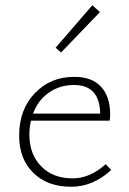

<svg xmlns="http://www.w3.org/2000/svg" viewBox="-20 -708 490 732"><path d="M361 -662 213 -508 192 -526 332 -688ZM383 -82 404 -60Q335 4 251 4Q161 4 107 -49Q53 -102 53 -191Q53 -290 112.5 -352.5Q172 -415 263 -415Q331 -415 365.5 -377Q400 -339 400 -272Q400 -256 398 -248H98Q92 -222 92 -195Q92 -120 137 -74Q182 -28 257 -28Q323 -28 383 -82ZM262 -384Q208 -384 166.5 -355Q125 -326 106 -275H362Q360 -384 262 -384Z"/></svg>

Font: EauTest Light
Style: Regular
Weight: 300
Designer: Christian Thalmann (Catharsis Fonts)
Version: Version 0.001;PS 000.001;hotconv 1.0.88;makeotf.lib2.5.64775